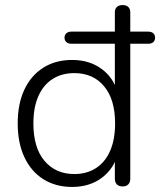

<svg xmlns="http://www.w3.org/2000/svg" viewBox="-20 -731 633 759"><path d="M265 8Q200 8 151.5 -22.5Q103 -53 76.5 -109.5Q50 -166 50 -243Q50 -320 76 -376Q102 -432 150.5 -463Q199 -494 265 -494Q333 -494 381 -459Q429 -424 445 -365H434V-558H262Q250 -558 242.5 -564.5Q235 -571 235 -582Q235 -593 242.5 -599.5Q250 -606 262 -606H456L434 -583V-682Q434 -696 442 -703.5Q450 -711 465 -711Q479 -711 487 -703.5Q495 -696 495 -682V-583L473 -606H565Q579 -606 586 -599.5Q593 -593 593 -582Q593 -571 586 -564.5Q579 -558 565 -558H495V-25Q495 -10 487 -2Q479 6 465 6Q450 6 442 -2Q434 -10 434 -25V-127L445 -121Q429 -62 381 -27Q333 8 265 8ZM274 -43Q323 -43 359.5 -66.5Q396 -90 415.5 -135Q435 -180 435 -243Q435 -338 391.5 -390Q348 -442 274 -442Q224 -442 187.5 -418.5Q151 -395 131.5 -350.5Q112 -306 112 -243Q112 -147 156 -95Q200 -43 274 -43Z"/></svg>

Font: Nunito ExtraLight Light
Style: Regular
Weight: 300
Version: Version 3.602